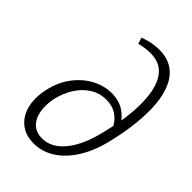

<svg xmlns="http://www.w3.org/2000/svg" viewBox="-215 -796 889 889"><g transform="rotate(45 229.0 -351.5)"><path d="M180 8Q140 8 110.5 -8Q81 -24 63 -53Q45 -82 40.5 -121.5Q36 -161 46 -207Q60 -271 94.5 -317Q129 -363 175.5 -388Q222 -413 271 -413Q319 -413 352.5 -391.5Q386 -370 405 -335L385 -310Q367 -341 340 -357.5Q313 -374 276 -374Q232 -374 196.5 -351.5Q161 -329 136.5 -290Q112 -251 101 -202Q92 -152 100 -114.5Q108 -77 131.5 -56.5Q155 -36 191 -36Q253 -36 300.5 -95Q348 -154 372 -258Q394 -343 400.5 -418Q407 -493 396 -550Q385 -607 354 -639Q323 -671 267 -671Q250 -671 232 -668.5Q214 -666 197 -661L187 -692Q213 -702 238 -706.5Q263 -711 284 -711Q337 -711 372 -688Q407 -665 426.5 -622.5Q446 -580 451 -523Q456 -466 449 -398Q442 -330 424 -255Q405 -172 368.5 -113Q332 -54 283.5 -23Q235 8 180 8Z"/></g></svg>

Font: Ysabeau Infant Light
Style: Italic
Weight: 300
Italic angle: -12°
Designer: Christian Thalmann (Catharsis Fonts)
Version: Version 2.001;gftools[0.9.30]; featfreeze: ss01,ss02,lnum